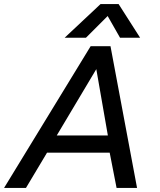

<svg xmlns="http://www.w3.org/2000/svg" viewBox="-25 -927 791 947"><path d="M471 -907H560L666 -741H567L506 -848L399 -741H294ZM422 -699H520L651 0H550L516 -174H207L103 0H-5ZM507 -259 450 -586 255 -259Z"/></svg>

Font: Prompt
Style: Italic
Weight: 400
Italic angle: -12°
Designer: Katatrad Team
Foundry: CadsonDemak
Version: Version 1.001